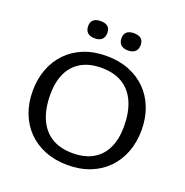

<svg xmlns="http://www.w3.org/2000/svg" viewBox="-157 -1048 1154 1199"><g transform="rotate(20 420.0 -448.0)"><path d="M419 -714Q502 -714 569 -687.5Q636 -661 683.5 -612.8Q731 -564.5 756.2 -498.5Q781.5 -432.5 781.5 -353Q781.5 -273 756.2 -206.5Q731 -140 684 -91.5Q637 -43 570.5 -16.5Q504 10 421 10Q338 10 271 -16.5Q204 -43 156.5 -91.2Q109 -139.5 83.8 -205.5Q58.5 -271.5 58.5 -351Q58.5 -431 83.8 -497.5Q109 -564 156 -612.5Q203 -661 269.5 -687.5Q336 -714 419 -714ZM424.5 -70.5Q505.5 -70.5 560.2 -102.5Q615 -134.5 642.8 -194Q670.5 -253.5 670.5 -336Q670.5 -429.5 641.5 -496.2Q612.5 -563 555.8 -598.2Q499 -633.5 415.5 -633.5Q334.5 -633.5 279.8 -601.5Q225 -569.5 197.2 -510.2Q169.5 -451 169.5 -368Q169.5 -275 198.5 -208Q227.5 -141 284.2 -105.8Q341 -70.5 424.5 -70.5ZM309.5 -791.5Q278 -791.5 261.8 -806.8Q245.5 -822 245.5 -850Q245.5 -878.5 261.8 -892.2Q278 -906 309.5 -906Q341 -906 357 -892.2Q373 -878.5 373 -850Q373 -822 357 -806.8Q341 -791.5 309.5 -791.5ZM530.5 -791.5Q499.5 -791.5 483.2 -806.8Q467 -822 467 -850Q467 -878.5 483.2 -892.2Q499.5 -906 530.5 -906Q562 -906 578.2 -892.2Q594.5 -878.5 594.5 -850Q594.5 -822 578.2 -806.8Q562 -791.5 530.5 -791.5Z"/></g></svg>

Font: Newsreader 7pt
Style: Regular
Weight: 400
Designer: Hugues Gentile
Foundry: Production Type
Version: Version 1.003